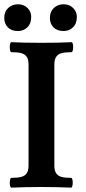

<svg xmlns="http://www.w3.org/2000/svg" viewBox="-20 -860 394 883"><path d="M24.9 -19Q24.9 -28.3 26.9 -35.2Q28.8 -42 32.2 -42Q60.5 -42 77.4 -46.4Q94.2 -50.8 102.8 -63.2Q111.3 -75.7 111.3 -99.1V-563Q111.3 -586.4 102.8 -598.9Q94.2 -611.3 77.4 -615.7Q60.5 -620.1 32.2 -620.1Q28.8 -620.1 26.9 -626.7Q24.9 -633.3 24.9 -642.6Q24.9 -652.3 26.9 -659.2Q28.8 -666 32.2 -666Q87.9 -663.1 170.9 -663.1Q253.9 -663.1 309.1 -666Q312.5 -666 314.5 -659.4Q316.4 -652.8 316.4 -643.6Q316.4 -634.3 314.5 -627.2Q312.5 -620.1 309.1 -620.1Q280.8 -620.1 263.9 -615.7Q247.1 -611.3 238.5 -598.9Q230 -586.4 230 -563V-99.1Q230 -75.7 238.3 -63.2Q246.6 -50.8 262.9 -46.4Q279.3 -42 307.1 -42Q310.5 -42 312.5 -35.6Q314.5 -29.3 314.5 -20Q314.5 -10.7 312.5 -3.9Q310.5 2.9 307.1 2.9Q238.3 0 169.9 0Q101.1 0 32.2 2.9Q28.8 2.9 26.9 -3.4Q24.9 -9.8 24.9 -19ZM-0.5 -777.3Q-0.5 -806.6 17.8 -823.5Q36.1 -840.3 62.5 -840.3Q89.8 -840.3 106.7 -823.2Q123.5 -806.2 123.5 -782.2Q123.5 -751.5 106 -734.4Q88.4 -717.3 62.5 -717.3Q32.2 -717.3 15.9 -734.4Q-0.5 -751.5 -0.5 -777.3ZM209.5 -777.3Q209.5 -806.6 227.8 -823.5Q246.1 -840.3 272.5 -840.3Q299.3 -840.3 316.4 -823.2Q333.5 -806.2 333.5 -782.2Q333.5 -751.5 315.9 -734.4Q298.3 -717.3 272.5 -717.3Q242.2 -717.3 225.8 -734.4Q209.5 -751.5 209.5 -777.3Z"/></svg>

Font: JuniusX
Style: Bold
Weight: 700
Designer: Peter S. Baker
Foundry: Briery Creek Software
Version: Version 1.004